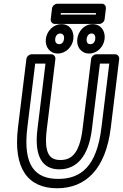

<svg xmlns="http://www.w3.org/2000/svg" viewBox="-20 -969 657 1026"><path d="M126 -287 168 -629H223L180 -278C162 -131 208 -64 297 -64C387 -64 453 -130 471 -278L514 -629H564L522 -287C497 -79 412 -13 291 -13C171 -13 101 -80 126 -287ZM76 -287C49 -64 133 37 285 37C438 37 545 -65 572 -287L617 -654C618 -665 610 -679 595 -679H495C484 -679 469 -669 467 -654L421 -278C404 -142 357 -114 303 -114C250 -114 213 -141 230 -278L276 -654C277 -665 269 -679 254 -679H149C138 -679 123 -669 121 -654ZM304 -891 305 -899H493L492 -891ZM251 -866C250 -855 258 -841 273 -841H511C522 -841 537 -851 539 -866L546 -924C547 -935 540 -949 525 -949H286C275 -949 260 -939 258 -924ZM296 -733C283 -733 273 -742 275 -761C277 -781 290 -790 302 -790C314 -790 325 -781 322 -761C320 -741 308 -733 296 -733ZM289 -683C332 -683 367 -719 372 -761C377 -803 353 -840 309 -840C265 -840 230 -803 225 -761C220 -718 246 -683 289 -683ZM462 -733C450 -733 441 -741 443 -761C446 -781 457 -790 469 -790C482 -790 491 -781 489 -761C487 -741 476 -733 462 -733ZM456 -683C500 -683 534 -719 539 -761C544 -803 519 -840 475 -840C431 -840 398 -803 393 -761C388 -719 413 -683 456 -683Z"/></svg>

Font: Falling Sky
Style: CondOuObl
Weight: 400
Designer: Paul D. Hunt
Foundry: Adobe Systems Incorporated
Version: Version 1.02